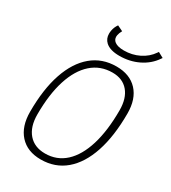

<svg xmlns="http://www.w3.org/2000/svg" viewBox="-221 -1033 1028 1155"><g transform="rotate(30 293.0 -456.0)"><path d="M250.5 9.8Q157.2 9.8 104.7 -47.9Q52.2 -105.5 52.2 -208Q52.2 -363.8 89.8 -474.4Q127.4 -585 198 -644Q268.6 -703.1 367.2 -703.1Q460.4 -703.1 512.7 -647Q564.9 -590.8 564.9 -490.7Q564.9 -333.5 527.6 -221.4Q490.2 -109.4 419.9 -49.8Q349.6 9.8 250.5 9.8ZM254.9 -34.2Q336.4 -34.2 394.5 -87.6Q452.6 -141.1 483.4 -241.7Q514.2 -342.3 514.2 -483.4Q514.2 -566.4 474.9 -612.8Q435.5 -659.2 365.2 -659.2Q281.2 -659.2 221.4 -606.2Q161.6 -553.2 129.9 -454.1Q98.1 -355 98.1 -215.3Q98.1 -129.9 139.6 -82Q181.2 -34.2 254.9 -34.2ZM348.6 -766.6Q283.7 -766.6 252.4 -794.9Q228.5 -816.9 228.5 -851.6Q228.5 -861.8 230.5 -873.5Q235.4 -899.9 251 -921.9L289.6 -903.3Q278.8 -884.3 275.9 -867.7Q274.9 -862.3 274.9 -857.4Q274.9 -836.4 292 -823.7Q313 -808.1 356 -808.1Q412.6 -808.1 460.9 -832Q509.3 -856 538.1 -898.4L543.5 -906.2L581.1 -885.7L574.7 -876.5Q539.1 -824.7 479.5 -795.7Q419.9 -766.6 348.6 -766.6Z"/></g></svg>

Font: CaskaydiaCove NFP ExtraLight
Style: Italic
Weight: 200
Italic angle: -10°
Designer: Aaron Bell
Foundry: Saja Typeworks
Version: Version 2111.001; VTT 6.35;Nerd Fonts 3.1.1